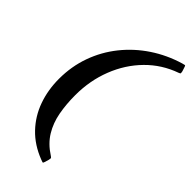

<svg xmlns="http://www.w3.org/2000/svg" viewBox="-296 -862 1095 1095"><g transform="rotate(45 251.0 -315.0)"><path d="M318.5 133 312 155.5Q308.5 169 303.8 168Q299 167 288 162.5Q202 129.5 145.2 70Q88.5 10.5 60.8 -67.5Q33 -145.5 33 -235Q33 -335.5 65 -424.5Q97 -513.5 155.5 -586.5Q214 -659.5 293.5 -712.5Q373 -765.5 468 -794Q480 -797.5 485 -798.2Q490 -799 493 -786L500.5 -762.5Q502.5 -752 502 -748.8Q501.5 -745.5 492 -742Q391.5 -706.5 318 -631.8Q244.5 -557 204.5 -454.5Q164.5 -352 164.5 -235Q164.5 -162 176.2 -98Q188 -34 219.5 18Q251 70 309.5 107.5Q319 113.5 320.2 117Q321.5 120.5 318.5 133Z"/></g></svg>

Font: Besley* Narrow Medium
Style: Italic
Weight: 500
Width: 4
Italic angle: -13°
Designer: Owen Earl
Foundry: indestructible type*
Version: Version 3.000; ttfautohint (v1.8.3)